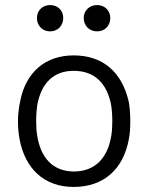

<svg xmlns="http://www.w3.org/2000/svg" viewBox="-20 -732 587 759"><path d="M178 -608C208 -608 230 -630 230 -661C230 -690 209 -712 178 -712C148 -712 126 -690 126 -661C126 -630 148 -608 178 -608ZM364 -608C394 -608 416 -630 416 -661C416 -690 394 -712 364 -712C333 -712 311 -690 311 -661C311 -630 333 -608 364 -608ZM271 7C390 7 467 -63 489 -180C494 -203 495 -230 495 -254C495 -285 492 -318 488 -334C461 -446 388 -513 271 -513C159 -513 82 -446 60 -333C55 -309 51 -281 51 -253C51 -230 53 -205 57 -184C78 -66 154 7 271 7ZM273 -54C190 -54 141 -107 127 -196C124 -214 123 -234 123 -254C123 -278 125 -302 127 -315C143 -405 193 -452 271 -452C354 -452 402 -403 419 -319C421 -308 424 -280 424 -254C424 -236 423 -214 420 -196C406 -109 358 -55 273 -54Z"/></svg>

Font: Arthouse Owned
Style: Regular
Weight: 400
Designer: Jeremy Tribby
Foundry: Tribby Type
Version: Version 1.000;PS 001.000;hotconv 1.0.88;makeotf.lib2.5.64775